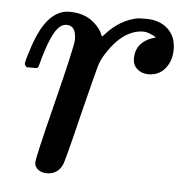

<svg xmlns="http://www.w3.org/2000/svg" viewBox="-41 -482 532 534"><g transform="rotate(5 225.5 -215.5)"><path d="M108 11Q94 11 84 3.5Q74 -4 74 -17Q74 -30 114 -189Q154 -348 154 -366Q154 -405 128 -405Q117 -405 109 -398Q85 -379 61 -287Q61 -286 60 -283.5Q59 -281 58.5 -280.5Q58 -280 57 -279Q56 -278 53.5 -278Q51 -278 49 -278Q47 -278 41 -278H27Q21 -284 21 -287Q21 -295 34 -334Q53 -392 79 -418Q103 -442 132 -442Q171 -442 196 -423Q218 -406 225 -388Q227 -382 228 -381.5Q229 -381 236 -389Q273 -430 321 -440Q327 -441 347 -441Q384 -441 407 -420Q430 -399 430 -363Q430 -331 412.5 -309.5Q395 -288 366 -288Q347 -288 334.5 -299Q322 -310 322 -328Q322 -377 378 -392Q356 -405 342 -405Q321 -405 302 -395Q269 -379 239 -331Q229 -315 224 -298Q219 -281 190 -165Q156 -25 151 -16Q138 11 108 11Z"/></g></svg>

Font: MathJax_Math
Style: Italic
Weight: 400
Version: Version 1.1